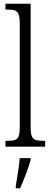

<svg xmlns="http://www.w3.org/2000/svg" viewBox="-20 -780 269 1021"><path d="M9 -31H16Q46 -31 60 -36Q74 -41 79.5 -56Q85 -71 85 -105V-656Q85 -689 78.5 -704.5Q72 -720 59 -724.5Q46 -729 21 -729H9V-760H143V-105Q143 -71 149 -56Q155 -41 169 -36Q183 -31 213 -31H220V0H9ZM64 208Q65 200 73 153Q81 106 85 61H143V71Q134 103 117.5 146.5Q101 190 87 221H64Z"/></svg>

Font: Noto Serif CondLight
Style: Regular
Weight: 300
Width: 3
Designer: Monotype Design Team
Foundry: Monotype Imaging Inc.
Version: Version 1.001